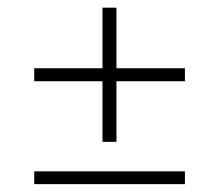

<svg xmlns="http://www.w3.org/2000/svg" viewBox="-20 -560 556 488"><path d="M67 -92V-124.5H450V-92ZM276 -199.5H240.5V-540.5H276ZM67 -353.5V-386.5H450V-353.5Z"/></svg>

Font: Anek Bangla Medium ExtraLight
Style: Regular
Weight: 250
Version: Version 1.003